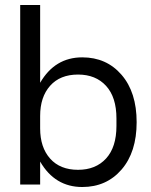

<svg xmlns="http://www.w3.org/2000/svg" viewBox="-20 -740 606 770"><path d="M310 10Q200 10 141 -92V0H61V-720H141V-408Q200 -510 310 -510Q407 -510 467.5 -440Q528 -370 528 -250Q528 -130 467.5 -60Q407 10 310 10ZM141 -225Q141 -149 181 -104Q221 -59 293 -59Q364 -59 405.5 -104.5Q447 -150 447 -235V-265Q447 -350 405.5 -395.5Q364 -441 293 -441Q221 -441 181 -396Q141 -351 141 -275Z"/></svg>

Font: TASA Orbiter Display
Style: Regular
Weight: 400
Designer: Weizhong Zhang
Version: Version 1.000;Glyphs 3.1.2 (3151)